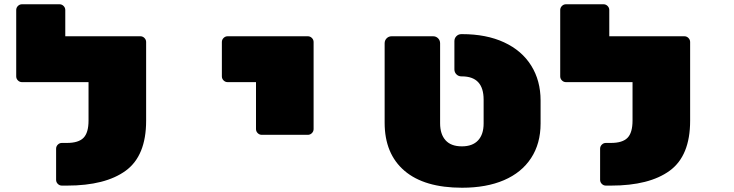

<svg xmlns="http://www.w3.org/2000/svg" viewBox="-20 -870 3440 900"><path d="M83 -850H259Q270 -850 278 -842Q286 -834 286 -823V-700H638Q649 -700 657 -692Q665 -684 665 -673V-304Q665 -140 569.5 -70Q474 0 294 0H270Q259 0 251 -8Q243 -16 243 -27V-173Q243 -184 251 -192Q259 -200 270 -200H294Q348 -200 371.5 -224Q395 -248 395 -305V-485H83Q72 -485 64 -493Q56 -501 56 -512V-823Q56 -834 64 -842Q72 -850 83 -850Z M1423 -238H1207Q1196 -238 1188 -246Q1180 -254 1180 -265V-485H1047Q1036 -485 1028 -493Q1020 -501 1020 -512V-673Q1020 -684 1028 -692Q1036 -700 1047 -700H1423Q1434 -700 1442 -692Q1450 -684 1450 -673V-265Q1450 -254 1442 -246Q1434 -238 1423 -238Z M2514 -399V-291Q2514 -197 2469.5 -129Q2425 -61 2342.5 -25.5Q2260 10 2146 10Q1969 10 1876 -69.5Q1783 -149 1783 -295V-667Q1783 -681 1792.5 -690.5Q1802 -700 1816 -700H2010Q2024 -700 2033.5 -690.5Q2043 -681 2043 -667V-292Q2043 -241 2068.5 -212.5Q2094 -184 2145 -184Q2195 -184 2221 -212Q2247 -240 2247 -291V-403Q2247 -512 2145 -512H2143Q2129 -512 2119.5 -521.5Q2110 -531 2110 -545V-677Q2110 -691 2119.5 -700.5Q2129 -710 2143 -710H2146Q2260 -710 2343 -671.5Q2426 -633 2470 -562.5Q2514 -492 2514 -399Z M2633 -850H2809Q2820 -850 2828 -842Q2836 -834 2836 -823V-700H3188Q3199 -700 3207 -692Q3215 -684 3215 -673V-304Q3215 -140 3119.5 -70Q3024 0 2844 0H2820Q2809 0 2801 -8Q2793 -16 2793 -27V-173Q2793 -184 2801 -192Q2809 -200 2820 -200H2844Q2898 -200 2921.5 -224Q2945 -248 2945 -305V-485H2633Q2622 -485 2614 -493Q2606 -501 2606 -512V-823Q2606 -834 2614 -842Q2622 -850 2633 -850Z"/></svg>

Font: Rubik Mono One
Style: Regular
Weight: 400
Designer: Hubert and Fischer with Elvire Volk Leonovitch (Cyrillic Expansion: Cyreal)
Foundry: Hubert and Fischer with Elvire Volk Leonovitch
Version: Version 2.000